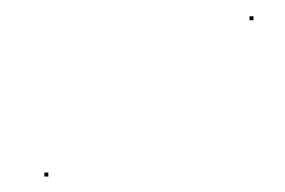

<svg xmlns="http://www.w3.org/2000/svg" viewBox="-20 -100 359 242"><path d="M35.9 122.5H40.9V117.5H35.9ZM294.5 -74.5H299.5V-79.5H294.5Z"/></svg>

Font: FRB American Cursive Just Endings
Style: Italic
Weight: 400
Italic angle: -25°
Version: Version 2.0;Modular Font Editor K font №1